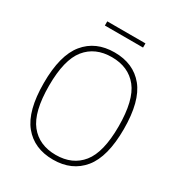

<svg xmlns="http://www.w3.org/2000/svg" viewBox="-207 -1029 1097 1176"><g transform="rotate(30 342.0 -441.0)"><path d="M59 -370Q59 -566 134 -657.5Q209 -749 342 -749Q476 -749 550.5 -657.8Q625 -566.5 625 -370Q625 -174 550 -82.5Q475 9 342 9Q208 9 133.5 -82.2Q59 -173.5 59 -370ZM589 -368Q589 -553.5 524.5 -634.5Q460 -715.5 342 -715.5Q224.5 -715.5 159.8 -635.2Q95 -555 95 -372Q95 -186.5 159.5 -105.5Q224 -24.5 342 -24.5Q459.5 -24.5 524.2 -104.8Q589 -185 589 -368ZM207 -861.5V-891H477V-861.5Z"/></g></svg>

Font: Encode Sans Thin
Style: Regular
Weight: 250
Designer: Multiple Designers
Foundry: Impallari Type
Version: Version 2.000